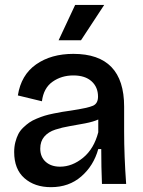

<svg xmlns="http://www.w3.org/2000/svg" viewBox="-20 -754 588 787"><path d="M312 -588.9H220.2L288.1 -733.9H407.2ZM189 13.2Q122.1 13.2 80.1 -23.7Q38.1 -60.5 38.1 -130.9Q38.1 -152.8 43 -171.6Q47.9 -190.4 55.2 -204.6Q62.5 -218.8 75.2 -231Q87.9 -243.2 100.1 -251.7Q112.3 -260.3 130.6 -267.8Q148.9 -275.4 163.3 -279.8Q177.7 -284.2 199.2 -288.6Q220.7 -293 234.9 -295.4Q249 -297.9 271 -300.8Q341.3 -311.5 361.6 -320.8Q381.8 -330.1 381.8 -357.9Q381.8 -397 355.2 -420.9Q328.6 -444.8 280.8 -444.8Q231.9 -444.8 195.3 -418.9Q158.7 -393.1 151.9 -338.9L53.2 -362.8Q66.4 -446.8 127.9 -490Q189.5 -533.2 280.8 -533.2Q488.8 -533.2 488.8 -316.9V-214.8Q488.8 -115.2 497.1 0H397.9Q395 -68.8 395 -143.1H382.8Q363.8 -74.7 313.2 -30.8Q262.7 13.2 189 13.2ZM226.1 -70.8Q275.9 -70.8 320.6 -107.4Q365.2 -144 382.8 -211.9V-264.2Q362.8 -254.9 328.6 -248.3Q294.4 -241.7 264.9 -236.8Q235.4 -231.9 206.8 -222.7Q178.2 -213.4 161.6 -194.1Q145 -174.8 145 -145Q145 -110.8 167.2 -90.8Q189.5 -70.8 226.1 -70.8Z"/></svg>

Font: Bricolage Grotesque Medium
Style: Regular
Weight: 500
Designer: Mathieu Triay
Foundry: Atelier Triay
Version: Version 1.000;gftools[0.9.30]